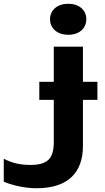

<svg xmlns="http://www.w3.org/2000/svg" viewBox="-188 -821 558 1021"><path d="M253 -573H98V-386H21V-290H98V-66C98 25 63 56 -28 56C-85 56 -128 44 -168 23V145C-130 162 -61 180 7 180C180 180 253 90 253 -44V-290H330V-386H253ZM175 -636C232 -636 271 -669 271 -719C271 -768 232 -801 175 -801C118 -801 78 -768 78 -719C78 -669 118 -636 175 -636Z"/></svg>

Font: Bounded Med
Style: Regular
Weight: 500
Designer: Vlad Churkin
Version: Version 3.0